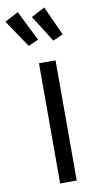

<svg xmlns="http://www.w3.org/2000/svg" viewBox="-153 -1039 555 1084"><g transform="rotate(-10 124.5 -497.0)"><path d="M100 -689H195V0H100ZM118 -821 32 -994 -46 -953 60 -796ZM260 -826 184 -994 106 -953 202 -801Z"/></g></svg>

Font: Fira Sans Variable
Style: Regular
Weight: 400
Designer: Carrois Corporate & Edenspiekermann AG
Foundry: Carrois Corporate GbR & Edenspiekermann AG
Version: Version 4.202